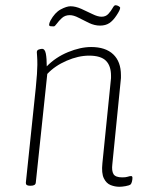

<svg xmlns="http://www.w3.org/2000/svg" viewBox="-20 -709 561 735"><path d="M437 6Q420 6 403.5 -0.5Q387 -7 377.5 -26.5Q368 -46 372 -84L404 -400Q405 -405 405 -410Q405 -415 405 -419Q405 -457 385.5 -476.5Q366 -496 321 -496Q280 -496 235 -476.5Q190 -457 161 -426L117 -10Q116 2 98 2H94Q78 2 79 -10L117 -373Q120 -402 121.5 -425.5Q123 -449 123 -461Q123 -482 122 -494Q121 -506 121 -509Q121 -517 128.5 -519.5Q136 -522 141 -522Q152 -522 155.5 -503.5Q159 -485 159 -455Q193 -490 240.5 -509.5Q288 -529 329 -529Q384 -529 413.5 -501Q443 -473 443 -421Q443 -416 443 -410.5Q443 -405 442 -400L410 -80Q407 -55 414.5 -42.5Q422 -30 448 -30Q462 -30 469 -32.5Q476 -35 482 -35Q487 -35 487 -28Q487 -21 485 -13.5Q483 -6 480 -3Q475 1 461 3.5Q447 6 437 6ZM186 -608Q181 -608 174.5 -608.5Q168 -609 168 -614Q168 -620 173 -630Q190 -661 212.5 -673Q235 -685 250 -685Q269 -685 291.5 -675Q314 -665 334 -655Q354 -645 369 -645Q385 -645 395 -656Q405 -667 411 -678Q417 -689 422 -689Q428 -689 434 -685.5Q440 -682 440 -679Q440 -671 426 -650Q413 -630 398.5 -620.5Q384 -611 363 -611Q342 -611 321 -621Q300 -631 281 -641Q262 -651 247 -651Q229 -651 217 -640Q205 -629 197.5 -618.5Q190 -608 186 -608Z"/></svg>

Font: Asap Semi Condensed Semi Condensed Thin
Style: Italic
Weight: 100
Width: 4
Italic angle: -6°
Designer: Pablo Cosgaya
Foundry: Omnibus-Type
Version: Version 3.001; ttfautohint (v1.8.4.7-5d5b)